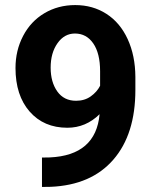

<svg xmlns="http://www.w3.org/2000/svg" viewBox="-20 -741 614 768"><path d="M378.4 -284.2Q323.2 -230 249.5 -230Q155.3 -230 98.6 -294.7Q42 -359.4 42 -469.2Q42 -539.1 72.5 -597.4Q103 -655.8 157.7 -688.2Q212.4 -720.7 280.8 -720.7Q351.1 -720.7 405.8 -685.5Q460.4 -650.4 490.7 -584.5Q521 -518.6 521.5 -433.6V-381.3Q521.5 -203.6 433.1 -102.1Q344.7 -0.5 182.6 6.3L147.9 6.8V-110.8L179.2 -111.3Q363.3 -119.6 378.4 -284.2ZM284.2 -337.9Q318.4 -337.9 343 -355.5Q367.7 -373 380.4 -397.9V-456.1Q380.4 -527.8 353 -567.4Q325.7 -606.9 279.8 -606.9Q237.3 -606.9 210 -568.1Q182.6 -529.3 182.6 -470.7Q182.6 -412.6 209.2 -375.2Q235.8 -337.9 284.2 -337.9Z"/></svg>

Font: RobotoInd
Style: Bold
Weight: 700
Designer: Google
Version: Version 2.001150; 2014